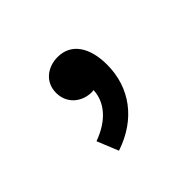

<svg xmlns="http://www.w3.org/2000/svg" viewBox="-94 -327 688 688"><g transform="rotate(-45 250.0 17.5)"><path d="M170 214C290 174 358 82 358 -34C358 -124 319 -179 252 -179C200 -179 157 -146 157 -92C157 -36 201 -3 250 -3L259 -4C257 54 215 105 137 133Z"/></g></svg>

Font: Noto Sans Mono CJK HK
Style: Bold
Weight: 700
Designer: Ryoko NISHIZUKA 西塚涼子 (kana, bopomofo & ideographs); Paul D. Hunt (Latin, Greek & Cyrillic); Sandoll Communications 산돌커뮤니
Foundry: Adobe
Version: Version 2.004;hotconv 1.0.118;makeotfexe 2.5.65603